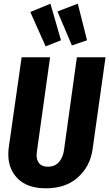

<svg xmlns="http://www.w3.org/2000/svg" viewBox="-20 -1003 591 1039"><path d="M481 -195Q468 -103 402 -43.5Q336 16 229 16Q129 16 77 -35.5Q25 -87 25 -167Q25 -190 27 -202L97 -693H251L180 -185Q178 -171 178 -164Q178 -135 193 -118Q208 -101 239 -101Q277 -101 298.5 -125.5Q320 -150 326 -188L396 -693H551ZM253 -983 310 -785 227 -752 144 -938ZM401 -983 451 -785 369 -757 291 -941Z"/></svg>

Font: Fira Sans Extra Condensed
Style: Bold Italic
Weight: 700
Width: 3
Italic angle: -8°
Designer: Carrois Corporate & Edenspiekermann AG
Foundry: Carrois Corporate GbR & Edenspiekermann AG
Version: Version 4.203